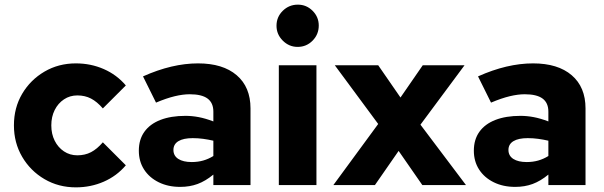

<svg xmlns="http://www.w3.org/2000/svg" viewBox="-20 -797 2601 827"><path d="M307 10Q232 10 171.5 -25.5Q111 -61 75.5 -121.5Q40 -182 40 -257Q40 -333 75.5 -393Q111 -453 171.5 -488.5Q232 -524 307 -524Q371 -524 427 -499.5Q483 -475 522 -429L423 -330Q398 -359 372 -372.5Q346 -386 313 -386Q281 -386 255.5 -369Q230 -352 215.5 -323Q201 -294 201 -257Q201 -220 215.5 -191Q230 -162 255.5 -145Q281 -128 313 -128Q346 -128 372 -141.5Q398 -155 423 -184L522 -85Q483 -39 427 -14.5Q371 10 307 10Z M756 8Q704 8 663.5 -12Q623 -32 600.5 -67Q578 -102 578 -148Q578 -196 602 -229.5Q626 -263 671 -280.5Q716 -298 779 -298Q807 -298 836 -292.5Q865 -287 899 -274V-316Q899 -354 874 -372.5Q849 -391 797 -391Q768 -391 732.5 -382.5Q697 -374 652 -355L596 -468Q721 -524 833 -524Q940 -524 999.5 -473Q1059 -422 1059 -330V0H899V-45Q865 -17 831 -4.5Q797 8 756 8ZM727 -151Q727 -126 748 -112.5Q769 -99 806 -99Q832 -99 855 -105.5Q878 -112 899 -125V-191Q877 -196 855 -199Q833 -202 810 -202Q770 -202 748.5 -189Q727 -176 727 -151Z M1181 0V-516H1343V0ZM1262 -595Q1225 -595 1198 -622Q1171 -649 1171 -686Q1171 -724 1198 -750.5Q1225 -777 1263 -777Q1300 -777 1326.5 -750.5Q1353 -724 1353 -687Q1353 -649 1326.5 -622Q1300 -595 1262 -595Z M1416 0 1609 -263 1422 -516H1609L1705 -377L1801 -516H1981L1791 -260L1987 0H1799L1697 -147L1595 0Z M2199 8Q2147 8 2106.5 -12Q2066 -32 2043.5 -67Q2021 -102 2021 -148Q2021 -196 2045 -229.5Q2069 -263 2114 -280.5Q2159 -298 2222 -298Q2250 -298 2279 -292.5Q2308 -287 2342 -274V-316Q2342 -354 2317 -372.5Q2292 -391 2240 -391Q2211 -391 2175.5 -382.5Q2140 -374 2095 -355L2039 -468Q2164 -524 2276 -524Q2383 -524 2442.5 -473Q2502 -422 2502 -330V0H2342V-45Q2308 -17 2274 -4.5Q2240 8 2199 8ZM2170 -151Q2170 -126 2191 -112.5Q2212 -99 2249 -99Q2275 -99 2298 -105.5Q2321 -112 2342 -125V-191Q2320 -196 2298 -199Q2276 -202 2253 -202Q2213 -202 2191.5 -189Q2170 -176 2170 -151Z"/></svg>

Font: Red Hat Text
Style: Bold
Weight: 700
Designer: Pentagram, MCKL
Foundry: MCKL
Version: Version 1.030